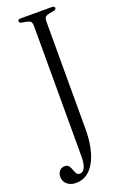

<svg xmlns="http://www.w3.org/2000/svg" viewBox="-232 -770 658 1034"><g transform="rotate(-20 96.5 -252.5)"><path d="M14 215Q-17 215 -36.5 198.5Q-56 182 -56 155Q-56 135 -44.5 122Q-33 109 -15 109Q2 109 9 119Q16 129 20.5 142Q25 155 31 165Q37 175 50 175Q69 175 79 153Q89 131 89 91V-654Q89 -675 82.5 -682Q76 -689 55 -693L32 -697Q19 -700 19 -709Q19 -720 34 -720H215Q230 -720 230 -709Q230 -700 217 -697L194 -693Q173 -689 166.5 -682Q160 -675 160 -654V-44Q160 76 121 145.5Q82 215 14 215Z"/></g></svg>

Font: Instrument Serif
Style: Regular
Weight: 400
Designer: Rodrigo Fuenzalida
Foundry: fragTYPE
Version: Version 1.000; ttfautohint (v1.8.4.7-5d5b);gftools[0.9.27]